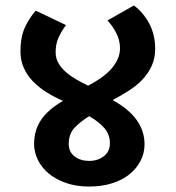

<svg xmlns="http://www.w3.org/2000/svg" viewBox="-20 -676 644 704"><path d="M549 -497Q549 -462 536 -434Q523 -406 501.5 -383.5Q480 -361 451.5 -343Q423 -325 393 -309Q510 -245 510 -147Q510 -114 495 -85.5Q480 -57 453.5 -36Q427 -15 389.5 -3.5Q352 8 307 8Q260 8 222.5 -5Q185 -18 159 -39.5Q133 -61 119 -89.5Q105 -118 105 -148Q105 -199 131 -237Q157 -275 211 -306Q179 -320 151 -337.5Q123 -355 101.5 -377Q80 -399 67.5 -426.5Q55 -454 55 -488Q55 -538 70 -572.5Q85 -607 111 -637L222 -584Q203 -558 193.5 -535.5Q184 -513 184 -485Q184 -462 194.5 -444Q205 -426 222.5 -411Q240 -396 261 -384Q282 -372 303 -362Q323 -372 344 -386Q365 -400 382 -417Q399 -434 409.5 -455Q420 -476 420 -499Q420 -528 406.5 -554.5Q393 -581 374 -601L471 -656Q506 -630 527.5 -589Q549 -548 549 -497ZM383 -151Q383 -183 362.5 -206.5Q342 -230 307 -250Q279 -233 255.5 -210Q232 -187 232 -148Q232 -119 253.5 -102.5Q275 -86 307 -86Q338 -86 360.5 -103Q383 -120 383 -151Z"/></svg>

Font: Mukta
Style: Bold
Weight: 700
Designer: Girish Dalvi and Yashodeep Gholap
Foundry: Ek Type
Version: Version 2.538;PS 1.002;hotconv 16.6.51;makeotf.lib2.5.65220;